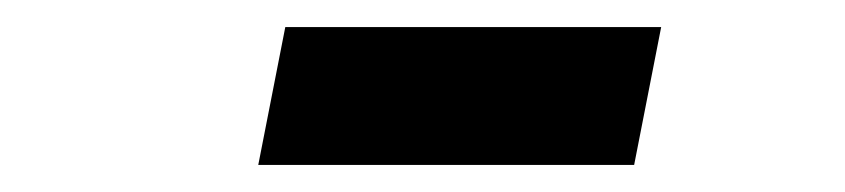

<svg xmlns="http://www.w3.org/2000/svg" viewBox="-20 -747 625 142"><path d="M171 -625H449L469 -727H191Z"/></svg>

Font: Braiins Sans
Style: Bold Italic
Weight: 700
Italic angle: -11.31°
Designer: Mike Abbink, Paul van der Laan, Pieter van Rosmalen, Jiri Chlebus, Lubos Buracinsky
Foundry: Bold Monday, Sudetype
Version: Version 1.000;hotconv 1.0.109;makeotfexe 2.5.65596